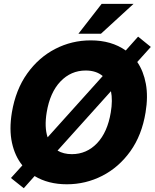

<svg xmlns="http://www.w3.org/2000/svg" viewBox="-20 -950 807 1002"><path d="M104 32.2 37.1 -21 96.7 -86.9Q57.6 -135.3 42.5 -204.8Q27.3 -274.4 42 -363.3Q62 -482.4 122.1 -566.4Q182.1 -650.4 268.3 -694.8Q354.5 -739.3 453.6 -739.3Q561.5 -739.3 636.2 -686.5L700.7 -758.8L767.1 -705.1L696.3 -626.5Q729 -578.6 741.2 -512.5Q753.4 -446.3 739.7 -363.3Q720.2 -244.1 660.2 -160.4Q600.1 -76.7 513.7 -32.5Q427.2 11.7 329.1 11.7Q231.4 11.7 160.6 -31.2ZM228.5 -233.4 516.1 -553.2Q481.9 -582 427.2 -582Q350.1 -582 295.4 -524.7Q240.7 -467.3 223.6 -363.3Q210.9 -286.1 228.5 -233.4ZM355 -145.5Q432.1 -145.5 486.6 -202.6Q541 -259.8 558.1 -363.3Q568.8 -426.3 559.1 -474.1L280.3 -164.1Q311.5 -145.5 355 -145.5ZM389.2 -773.9 510.3 -929.7H676.8L506.8 -773.9Z"/></svg>

Font: Inter Display Extra Bold
Style: Italic
Weight: 800
Italic angle: -9.39999°
Designer: Rasmus Andersson
Foundry: rsms
Version: Version 4.000;git-4fc901f